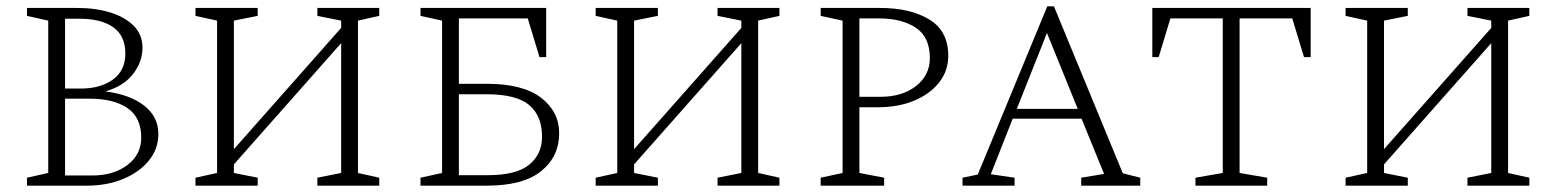

<svg xmlns="http://www.w3.org/2000/svg" viewBox="-20 -585 4904 605"><path d="M65 0V-25L132 -40V-520L65 -535V-560H223Q280 -560 326.5 -546Q373 -532 401 -504Q429 -476 429 -435Q429 -390 399 -351.5Q369 -313 312 -297Q390 -287 434.5 -252Q479 -217 479 -163Q479 -116 449.5 -79.5Q420 -43 369 -21.5Q318 0 254 0ZM230 -526H185V-306H235Q297 -306 336 -334.5Q375 -363 375 -416Q375 -472 337 -499Q299 -526 230 -526ZM264 -274H185V-32H270Q338 -32 381.5 -65Q425 -98 425 -151Q425 -215 381.5 -244.5Q338 -274 264 -274Z M596 0V-25L664 -40V-520L596 -535V-560H792V-535L717 -520V-115L1055 -497V-520L980 -535V-560H1175V-535L1108 -520V-40L1175 -25V0H980V-25L1055 -40V-449L717 -67V-40L792 -25V0Z M1514 0H1305V-25L1373 -40V-520L1305 -535V-560H1701V-405H1680L1643 -527H1426V-321H1513Q1628 -321 1685 -277Q1742 -233 1742 -165Q1742 -92 1685.5 -46Q1629 0 1514 0ZM1513 -288H1426V-33H1517Q1607 -33 1647.5 -66Q1688 -99 1688 -154Q1688 -220 1647.5 -254Q1607 -288 1513 -288Z M1857 0V-25L1925 -40V-520L1857 -535V-560H2053V-535L1978 -520V-115L2316 -497V-520L2241 -535V-560H2436V-535L2369 -520V-40L2436 -25V0H2241V-25L2316 -40V-449L1978 -67V-40L2053 -25V0Z M2566 0V-25L2635 -40V-520L2566 -535V-560H2752Q2849 -560 2908.5 -523.5Q2968 -487 2968 -409Q2968 -362 2939.5 -325.5Q2911 -289 2861 -268Q2811 -247 2745 -247H2688V-40L2766 -25V0ZM2688 -527V-280H2755Q2823 -280 2866.5 -314Q2910 -348 2910 -402Q2910 -468 2866 -497.5Q2822 -527 2749 -527Z M3013 0V-25L3061 -35L3280 -565H3301L3518 -39L3573 -25V0H3387V-25L3459 -37L3388 -211H3171L3102 -36L3177 -25V0ZM3184 -242H3376L3279 -481Z M3747 0V-25L3833 -40V-527H3668L3631 -405H3611V-560H4110V-405H4089L4052 -527H3886V-40L3973 -25V0Z M4220 0V-25L4288 -40V-520L4220 -535V-560H4416V-535L4341 -520V-115L4679 -497V-520L4604 -535V-560H4799V-535L4732 -520V-40L4799 -25V0H4604V-25L4679 -40V-449L4341 -67V-40L4416 -25V0Z"/></svg>

Font: Spectral SC ExtraLight
Style: Regular
Weight: 275
Designer: Jean-Baptiste Levee
Foundry: Production Type
Version: Version 2.001